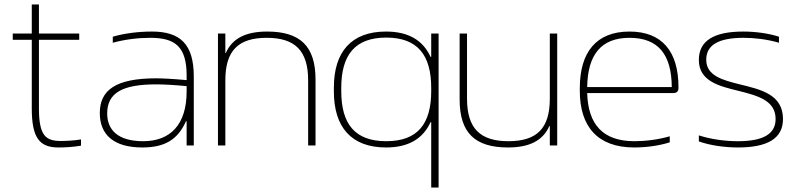

<svg xmlns="http://www.w3.org/2000/svg" viewBox="-20 -650 3568 858"><path d="M252 -20C184 -20 154 -44 154 -166V-472H334V-500H154V-630H122V-500H37V-472H122V-166C122 -36 155 9 241 9C273 9 306 7 342 1V-27C313 -22 277 -20 252 -20Z M659 -509C599 -509 535 -501 484 -486V-459C539 -474 598 -481 652 -481C761 -481 814 -443 814 -313V-292C749 -298 701 -300 678 -300C498 -300 426 -248 426 -145C426 -48 488 9 616 9C715 9 774 -25 811 -108H814V0H846V-308C846 -453 785 -509 659 -509ZM459 -143C459 -235 527 -273 678 -273C714 -273 764 -270 814 -265V-241C814 -93 741 -19 620 -19C505 -19 459 -71 459 -143Z M954 -500V0H987V-291C987 -424 1045 -481 1172 -481C1298 -481 1357 -424 1357 -291V0H1390V-295C1390 -444 1321 -509 1174 -509C1079 -509 1018 -479 989 -413H987V-500Z M1472 -259V-241C1472 -83 1549 9 1705 9C1803 9 1869 -28 1904 -104H1907V188H1940V-500H1907V-396H1904C1869 -472 1803 -509 1705 -509C1549 -509 1472 -417 1472 -259ZM1505 -243V-257C1505 -404 1566 -482 1706 -482C1846 -482 1907 -404 1907 -257V-243C1907 -96 1846 -19 1706 -19C1566 -19 1505 -96 1505 -243Z M2470 0V-500H2437V-209C2437 -76 2379 -19 2252 -19C2126 -19 2067 -76 2067 -209V-500H2034V-205C2034 -56 2103 9 2250 9C2345 9 2406 -21 2435 -87H2437V0Z M3012 -260C3012 -422 2937 -509 2793 -509C2644 -509 2571 -416 2571 -256V-244C2571 -84 2651 9 2814 9C2868 9 2926 1 2973 -14V-41C2922 -26 2864 -19 2815 -19C2675 -19 2608 -93 2604 -234H2987C3007 -234 3012 -243 3012 -260ZM2604 -261C2606 -405 2666 -481 2793 -481C2923 -481 2981 -405 2982 -261Z M3280 -244C3369 -222 3446 -200 3446 -118C3446 -51 3390 -19 3278 -19C3222 -19 3159 -27 3103 -45V-18C3154 0 3218 9 3278 9C3411 9 3479 -32 3479 -118C3479 -228 3380 -250 3286 -273C3210 -292 3136 -311 3136 -383C3136 -449 3191 -481 3303 -481C3350 -481 3406 -475 3461 -459V-486C3415 -501 3355 -509 3302 -509C3170 -509 3103 -468 3103 -382C3103 -287 3194 -265 3280 -244Z"/></svg>

Font: LT Wave Alt Thin
Style: Regular
Weight: 100
Designer: Daniel Lyons
Version: Version 2.5 (Glyphs App)